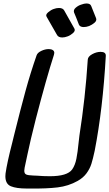

<svg xmlns="http://www.w3.org/2000/svg" viewBox="-20 -1115 630 1107"><path d="M320 -1069Q342 -1069 350 -1055Q369 -1020 409 -950Q416 -937 400 -923.5Q384 -910 369 -905Q353 -899 339 -899Q317 -899 309 -913L289 -948Q255 -1008 249 -1018Q241 -1030 257.5 -1044Q274 -1058 289 -1063Q305 -1069 320 -1069ZM534 -1010Q539 -996 525 -984Q511 -972 494 -965Q478 -959 463 -959Q441 -959 435 -973L419 -1014L407 -1043Q402 -1058 416.5 -1070.5Q431 -1083 447 -1088Q466 -1095 478 -1095Q501 -1095 506 -1080Q512 -1066 534 -1010ZM560 -816Q591 -816 590 -793Q573 -488 526 -246Q516 -199 507 -170.5Q498 -142 479 -116Q460 -90 428 -72Q375 -42 312 -34.5Q249 -27 161 -28H134Q75 -28 43 -41Q11 -54 11 -99Q11 -109 12 -115Q21 -178 50 -290L62 -339Q99 -488 127.5 -592Q156 -696 191 -796Q196 -811 218 -821.5Q240 -832 261 -832Q275 -832 284 -826.5Q293 -821 293 -810Q293 -807 291 -799Q248 -666 187 -431Q154 -301 139 -228Q128 -180 122 -148Q120 -134 120 -131Q120 -114 131 -109Q142 -104 171 -103L195 -102Q228 -99 268 -99Q368 -99 396 -138Q413 -162 420.5 -200Q428 -238 433 -291L438 -334Q472 -551 486 -771Q487 -789 511.5 -802.5Q536 -816 560 -816Z"/></svg>

Font: Sedgwick Ave
Style: Regular
Weight: 400
Designer: Kevin Burke, Pedro Vergani
Foundry: Google, Inc.
Version: Version 1.000